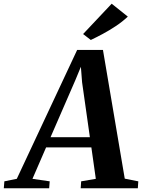

<svg xmlns="http://www.w3.org/2000/svg" viewBox="-96 -1015 765 1035"><path d="M-75.5 0 -72.5 -37.5 -5.5 -51 320 -746H459L576.5 -52L649.5 -37.5L647 0H339L341.5 -37.5L420.5 -51L396.5 -220.5H152.5L79 -51L172 -37.5L169 0ZM176.5 -275.5H388.5L346.5 -571.5L340 -655L310 -582.5ZM393.5 -799.5 352 -831.5 506 -995 593 -925.5Q564 -898 528.5 -874.5Q493 -851 458 -832.2Q423 -813.5 393.5 -799.5Z"/></svg>

Font: Merriweather 60pt
Style: Bold Italic
Weight: 700
Italic angle: -7.8°
Version: Version 2.101